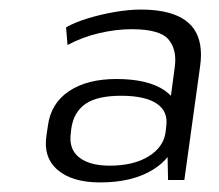

<svg xmlns="http://www.w3.org/2000/svg" viewBox="-20 -736 457 401"><path d="M189 -355Q131 -355 100.5 -381Q70 -407 77 -453L80 -473Q86 -520 124 -545.5Q162 -571 223 -571Q289 -571 324 -547Q331 -542 337 -536L345 -596Q350 -632 332 -653.5Q314 -675 255 -675Q223 -675 188 -667Q153 -659 121 -642L118 -679Q138 -690 164.5 -698Q191 -706 220 -711Q249 -716 274 -716Q355 -716 384 -677Q405 -648 398 -598L365 -360H331L330 -408Q318 -393 300 -382Q257 -355 189 -355ZM209 -390Q259 -390 290.5 -409.5Q322 -429 326 -461L327 -471Q332 -503 307.5 -519.5Q283 -536 233 -536Q183 -536 158.5 -519Q134 -502 129 -468L128 -459Q123 -425 145 -407.5Q167 -390 209 -390Z"/></svg>

Font: Pathway Extreme 8pt Thin 12pt ExtraLight
Style: Italic
Weight: 250
Italic angle: -8°
Version: Version 1.001;gftools[0.9.26]